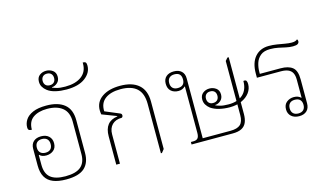

<svg xmlns="http://www.w3.org/2000/svg" viewBox="-91 -1099 2419 1409"><g transform="rotate(-15 1118.5 -394.5)"><path d="M263 10Q203 10 163.5 -6Q124 -22 104.5 -56Q85 -90 85 -143V-270Q85 -305 106 -324.5Q127 -344 164 -344Q201 -344 222.5 -324Q244 -304 244 -271Q244 -235 221 -216.5Q198 -198 166 -198Q132 -198 116 -216L113 -215V-141Q113 -75 149.5 -44.5Q186 -14 263 -14Q343 -14 380 -45.5Q417 -77 417 -141V-389Q417 -459 375 -493Q333 -527 259 -527Q192 -527 152 -498.5Q112 -470 112 -408Q101 -408 94.5 -410.5Q88 -413 85.5 -418.5Q83 -424 83 -434Q83 -464 100.5 -491Q118 -518 157 -535Q196 -552 259 -552Q348 -552 396.5 -512.5Q445 -473 445 -391V-143Q445 -68 402 -29Q359 10 263 10ZM166 -219Q191 -219 204.5 -232.5Q218 -246 218 -271Q218 -296 204 -309.5Q190 -323 165 -323Q140 -323 126.5 -309.5Q113 -296 113 -271Q113 -246 127 -232.5Q141 -219 166 -219Z M435 -627Q392 -627 354.5 -635.5Q317 -644 292 -663Q274 -677 263.5 -694.5Q253 -712 253 -734Q253 -767 274.5 -783Q296 -799 324 -799Q352 -799 374 -783Q396 -767 396 -735Q396 -706 377 -689Q358 -672 335 -671V-668Q346 -663 369 -656.5Q392 -650 432 -650Q510 -650 555 -683.5Q600 -717 600 -778V-788Q617 -788 622.5 -781Q628 -774 628 -757Q628 -703 577.5 -665Q527 -627 435 -627ZM324 -689Q345 -689 356.5 -701Q368 -713 368 -733Q368 -753 356.5 -765Q345 -777 324 -777Q304 -777 292.5 -765Q281 -753 281 -733Q281 -713 292.5 -701Q304 -689 324 -689Z M982 4V-371Q982 -451 940.5 -489Q899 -527 817 -527Q741 -527 699 -495Q657 -463 660 -401L767 -356Q775 -353 778 -349Q781 -345 781 -338Q781 -327 772 -322Q725 -322 698.5 -295.5Q672 -269 672 -222V0H644V-215Q644 -271 668.5 -302Q693 -333 743 -340V-343L633 -385Q632 -393 631 -401Q630 -409 630 -416Q630 -480 682 -516Q734 -552 820 -552Q912 -552 961 -509Q1010 -466 1010 -382V-21L990 4Z M1216 0V-19H1235Q1258 -19 1268.5 -31Q1279 -43 1279 -71V-423L1276 -424Q1267 -414 1254 -409Q1241 -404 1226 -404Q1191 -404 1169.5 -423.5Q1148 -443 1148 -479Q1148 -514 1169.5 -533Q1191 -552 1228 -552Q1265 -552 1286 -532.5Q1307 -513 1307 -478V-23H1517Q1570 -23 1593.5 -44.5Q1617 -66 1617 -117V-527L1635 -548H1645V-117Q1645 -78 1633.5 -52Q1622 -26 1596.5 -13Q1571 0 1530 0ZM1226 -426Q1279 -426 1279 -478Q1279 -530 1227 -530Q1202 -530 1188 -516.5Q1174 -503 1174 -478Q1174 -453 1187.5 -439.5Q1201 -426 1226 -426ZM1448 -253Q1469 -253 1480.5 -265Q1492 -277 1492 -297Q1492 -318 1480.5 -329.5Q1469 -341 1448 -341Q1428 -341 1416.5 -329Q1405 -317 1405 -297Q1405 -277 1416.5 -265Q1428 -253 1448 -253ZM1559 -191Q1516 -191 1479 -200Q1442 -209 1416 -227Q1398 -241 1387.5 -258.5Q1377 -276 1377 -298Q1377 -330 1398.5 -346.5Q1420 -363 1448 -363Q1476 -363 1498 -347Q1520 -331 1520 -299Q1520 -270 1501 -253Q1482 -236 1459 -235V-232Q1470 -227 1493 -220.5Q1516 -214 1556 -214Q1625 -214 1664.5 -249.5Q1704 -285 1704 -352Q1721 -355 1726.5 -346.5Q1732 -338 1732 -321Q1732 -285 1710 -255.5Q1688 -226 1649 -208.5Q1610 -191 1559 -191Z M2034 4Q1997 4 1974.5 -16Q1952 -36 1952 -69Q1952 -105 1975.5 -123.5Q1999 -142 2030 -142Q2048 -142 2061.5 -136.5Q2075 -131 2082 -123H2085V-260Q2085 -291 2075 -310.5Q2065 -330 2043.5 -339.5Q2022 -349 1988 -349H1806V-380Q1806 -463 1845 -507.5Q1884 -552 1950 -552Q1981 -552 2011.5 -547Q2042 -542 2070 -537Q2098 -532 2120 -532Q2135 -532 2145.5 -535Q2156 -538 2163 -545Q2166 -542 2167.5 -538.5Q2169 -535 2169 -530Q2169 -517 2158.5 -510Q2148 -503 2122 -503Q2096 -503 2069.5 -509Q2043 -515 2014.5 -521Q1986 -527 1953 -527Q1906 -527 1880 -505.5Q1854 -484 1844 -451.5Q1834 -419 1834 -386V-371H1991Q2051 -371 2082 -346Q2113 -321 2113 -254V-73Q2113 -36 2092 -16Q2071 4 2034 4ZM2033 -17Q2058 -17 2071.5 -30.5Q2085 -44 2085 -69Q2085 -94 2071.5 -107.5Q2058 -121 2032 -121Q2007 -121 1993.5 -107.5Q1980 -94 1980 -69Q1980 -44 1994 -30.5Q2008 -17 2033 -17Z"/></g></svg>

Font: Noto Serif Thai Thin
Style: Regular
Weight: 250
Version: Version 2.001